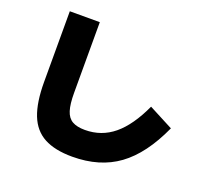

<svg xmlns="http://www.w3.org/2000/svg" viewBox="-137 -942 1275 1173"><g transform="rotate(20 500.0 -355.0)"><path d="M442 60Q329 60 259 22.5Q189 -15 157 -96.5Q125 -178 125 -310V-770H320V-310Q320 -238 333 -196.5Q346 -155 376.5 -137.5Q407 -120 459 -120Q566 -120 646.5 -186.5Q727 -253 791 -392L950 -309Q863 -117 741.5 -28.5Q620 60 442 60Z"/></g></svg>

Font: M PLUS 2 Thin Black
Style: Regular
Weight: 900
Version: Version 1.001